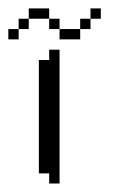

<svg xmlns="http://www.w3.org/2000/svg" viewBox="-68 -410 283 454"><path d="M48.3 23.9V0H23.9V-268.1H48.3V-292.5H72.8V23.9ZM-48.3 -316.9V-341.3H-23.9V-316.9ZM72.8 -316.9V-341.3H121.6V-316.9ZM-23.9 -341.3V-365.7H0V-341.3ZM48.3 -341.3V-365.7H72.8V-341.3ZM121.6 -341.3V-365.7H146V-341.3ZM0 -365.7V-390.1H48.3V-365.7ZM146 -365.7V-390.1H170.4V-365.7Z"/></svg>

Font: FS Mondwest Regular
Style: Regular
Weight: 400
Designer: NZWStudios2024
Foundry: https://fontstruct.com
Version: Version 1.0